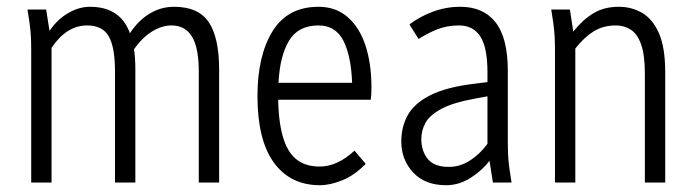

<svg xmlns="http://www.w3.org/2000/svg" viewBox="-20 -538 2050 566"><path d="M61 -510H116L126 -447Q149 -481 181 -499.5Q213 -518 245 -518Q335 -518 363 -440Q387 -477 420.5 -497.5Q454 -518 493 -518Q565 -518 595.5 -472.5Q626 -427 626 -332V0H566V-327Q566 -397 546 -430Q526 -463 485 -463Q458 -463 429.5 -446Q401 -429 375 -393Q377 -380 378 -365.5Q379 -351 379 -335V0H319V-327Q319 -399 300.5 -431Q282 -463 237 -463Q176 -463 132 -397V0H72V-388Q72 -413 71 -431Q70 -449 67 -471Z M739 -255Q739 -374 783.5 -446Q828 -518 919 -518Q970 -518 1005 -487.5Q1040 -457 1057.5 -403.5Q1075 -350 1075 -280Q1075 -270 1074.5 -261Q1074 -252 1073 -244H800Q802 -142 831 -94.5Q860 -47 922 -47Q975 -47 1025 -94L1058 -55Q1025 -21 989 -6.5Q953 8 923 8Q836 8 787.5 -58.5Q739 -125 739 -255ZM919 -463Q859 -463 832 -418Q805 -373 801 -294H1018Q1015 -374 992 -418.5Q969 -463 919 -463Z M1163 -121Q1163 -164 1182 -198.5Q1201 -233 1248 -257Q1295 -281 1377 -291L1417 -296V-324Q1417 -398 1396 -430.5Q1375 -463 1333 -463Q1298 -463 1269 -451.5Q1240 -440 1214 -423L1187 -466Q1217 -489 1256 -503.5Q1295 -518 1337 -518Q1405 -518 1441 -472Q1477 -426 1477 -329V-122Q1477 -97 1478 -79Q1479 -61 1482 -39L1488 0H1433L1423 -64Q1401 -35 1367 -13.5Q1333 8 1295 8Q1233 8 1198 -29.5Q1163 -67 1163 -121ZM1222 -128Q1222 -93 1241 -69.5Q1260 -46 1303 -46Q1336 -46 1365 -64.5Q1394 -83 1417 -114V-254L1384 -248Q1316 -236 1281 -217Q1246 -198 1234 -175.5Q1222 -153 1222 -128Z M1605 -510H1660L1670 -445Q1698 -480 1729.5 -499Q1761 -518 1804 -518Q1842 -518 1873 -500Q1904 -482 1922.5 -440Q1941 -398 1941 -325V0H1881V-320Q1881 -376 1870 -407Q1859 -438 1839.5 -450.5Q1820 -463 1796 -463Q1758 -463 1730 -445.5Q1702 -428 1676 -395V0H1616V-388Q1616 -413 1615 -431Q1614 -449 1611 -471Z"/></svg>

Font: Radio Canada Condensed Light
Style: Regular
Weight: 300
Width: 3
Designer: Charles Daoud, Etienne Aubert Bonn, Alexandre Saumier Demers, Jacques Le Bailly
Foundry: Radio-Canada
Version: Version 2.104; ttfautohint (v1.8.4.7-5d5b);gftools[0.9.28.de